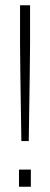

<svg xmlns="http://www.w3.org/2000/svg" viewBox="-20 -708 190 728"><path d="M56 -541V-688H94V-541Q94 -483 89 -173H61Q56 -483 56 -541ZM52 0V-65H97V0Z"/></svg>

Font: Saira Ultra Condensed Thin
Style: Regular
Weight: 100
Width: 1
Designer: Hector Gatti with collaboration of the Omnibus-Type team
Foundry: Omnibus-Type
Version: Version 1.001; ttfautohint (v1.8)